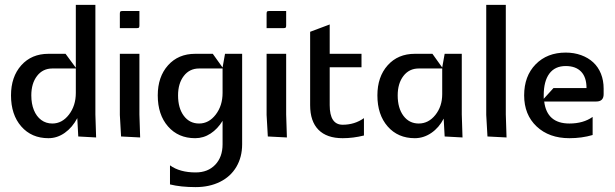

<svg xmlns="http://www.w3.org/2000/svg" viewBox="-20 -560 2515 785"><path d="M25 -170Q25 -246 67 -293Q109 -340 178 -340H248L290 -283V-540H370V-92L373 2L300 -2L296 -77Q276 -39 245 -17Q214 5 178 5Q109 5 67 -43Q25 -91 25 -170ZM108 -170Q108 -136 118.5 -110Q129 -84 148.5 -69.5Q168 -55 194 -55Q234 -55 262 -91.5Q290 -128 290 -180V-280H194Q155 -280 131.5 -249.5Q108 -219 108 -170Z M470 -445V-504Q470 -511 472 -513Q474 -515 481 -515H550V-456Q550 -449 548 -447Q546 -445 539 -445ZM470 -340H550V-92L553 2L475 -2L470 -90Z M625 -170Q625 -246 667 -293Q709 -340 778 -340H850L890 -284L900 -340H970V30Q970 82 946.5 122Q923 162 879.5 183.5Q836 205 780 205Q719 205 675 194V116Q715 145 780 145Q830 145 860 113.5Q890 82 890 30V-66Q870 -33 841 -14Q812 5 778 5Q709 5 667 -43Q625 -91 625 -170ZM708 -170Q708 -118 731.5 -86.5Q755 -55 794 -55Q834 -55 862 -91.5Q890 -128 890 -180V-280H794Q755 -280 731.5 -249.5Q708 -219 708 -170Z M1070 -445V-504Q1070 -511 1072 -513Q1074 -515 1081 -515H1150V-456Q1150 -449 1148 -447Q1146 -445 1139 -445ZM1070 -340H1150V-92L1153 2L1075 -2L1070 -90Z M1248 -430 1328 -460V-340H1458V-285H1328V-130Q1328 -50 1381 -50Q1430 -50 1468 -77V-6Q1424 5 1381 5Q1316 5 1282 -29.5Q1248 -64 1248 -130Z M1523 -170Q1523 -246 1565 -293Q1607 -340 1676 -340H1748L1788 -284L1798 -340H1868V-92L1871 2L1798 -2L1794 -75Q1775 -38 1743.5 -16.5Q1712 5 1676 5Q1607 5 1565 -43Q1523 -91 1523 -170ZM1606 -170Q1606 -118 1629.5 -86.5Q1653 -55 1692 -55Q1732 -55 1760 -90Q1788 -125 1788 -175V-280H1692Q1653 -280 1629.5 -249.5Q1606 -219 1606 -170Z M1968 -540H2048V-92L2051 2L1973 -2L1968 -90Z M2203 -156 2243 -200H2378Q2378 -244 2356 -267Q2334 -290 2293 -290Q2249 -290 2226 -259Q2203 -228 2203 -170Q2203 -163 2203 -156ZM2205 -145Q2216 -55 2308 -55Q2365 -55 2403 -82V-8Q2359 5 2308 5Q2225 5 2174 -43Q2123 -91 2123 -170Q2123 -249 2170 -297Q2217 -345 2293 -345Q2327 -345 2356 -334.5Q2385 -324 2405.5 -305Q2426 -286 2437 -258.5Q2448 -231 2448 -198V-175Q2448 -145 2418 -145Z"/></svg>

Font: Glametrix
Style: Bold
Weight: 700
Designer: gluk
Foundry: gluk
Version: Version 0.40